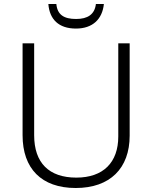

<svg xmlns="http://www.w3.org/2000/svg" viewBox="-20 -931 762 961"><path d="M500 -911H460C454 -859 419 -836 361 -836C300 -836 267 -857 262 -911H222C228 -834 274 -788 360 -788C444 -788 492 -835 500 -911ZM629 -252V-714H572V-248C572 -118 497 -42 362 -42C225 -42 151 -116 151 -254V-714H93V-254C93 -88 187 10 359 10C531 10 629 -89 629 -252Z"/></svg>

Font: Noto Sans Ethiopic Light
Style: Regular
Weight: 300
Designer: Monotype Design Team
Foundry: Monotype Imaging Inc.
Version: Version 2.102